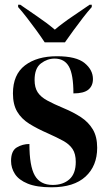

<svg xmlns="http://www.w3.org/2000/svg" viewBox="-20 -786 462 816"><path d="M199 10Q136 10 98 -5.5Q60 -21 43.5 -46.5Q27 -72 27 -102Q27 -145 51.5 -159.5Q76 -174 105 -174Q105 -80 128 -40Q151 0 204 0Q248 0 275 -24Q302 -48 302 -98Q302 -132 288.5 -152.5Q275 -173 248.5 -187.5Q222 -202 184 -219Q138 -239 104.5 -260Q71 -281 53 -311.5Q35 -342 35 -389Q35 -469 86 -508Q137 -547 222 -547Q304 -547 339.5 -518Q375 -489 375 -450Q375 -421 355.5 -405Q336 -389 292 -389Q292 -469 273 -503Q254 -537 212 -537Q181 -537 154 -516.5Q127 -496 127 -446Q127 -414 140 -394Q153 -374 180.5 -359Q208 -344 251 -326Q292 -309 324 -288Q356 -267 374.5 -236Q393 -205 393 -158Q393 -81 343.5 -35.5Q294 10 199 10ZM170 -606Q155 -629 135 -656.5Q115 -684 94.5 -710.5Q74 -737 57 -756V-766H66Q96 -745 138 -716.5Q180 -688 213 -660Q246 -688 288.5 -716.5Q331 -745 361 -766H370V-756Q353 -737 332.5 -710.5Q312 -684 292 -656.5Q272 -629 256 -606Z"/></svg>

Font: Noto Serif Display Condensed
Style: Bold
Weight: 700
Width: 3
Designer: Monotype Design Team
Foundry: Monotype Imaging Inc.
Version: Version 2.009